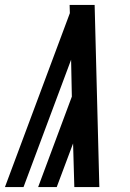

<svg xmlns="http://www.w3.org/2000/svg" viewBox="-29 -755 524 775"><path d="M271 0 266 -176 200 0H125L261 -365L258 -514L66 0H-9L253 -702L252 -735H353L372 0Z"/></svg>

Font: Iosevka QP
Style: Bold Italic
Weight: 700
Italic angle: -9°
Designer: Belleve Invis
Foundry: Belleve Invis
Version: Version 20.0.0; ttfautohint (v1.8.4)